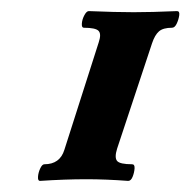

<svg xmlns="http://www.w3.org/2000/svg" viewBox="-20 -607 343 346"><path d="M52 -281Q48 -281 48.5 -288.5Q49 -296 52.5 -303.5Q56 -311 60 -311Q88 -311 96 -337L158 -531Q163 -546 157.5 -551.5Q152 -557 131 -557Q127 -557 127.5 -564.5Q128 -572 132 -579.5Q136 -587 140 -587Q164 -586 184.5 -585.5Q205 -585 221 -585Q237 -585 256.5 -585.5Q276 -586 299 -587Q304 -587 303 -579.5Q302 -572 298.5 -564.5Q295 -557 290 -557Q274 -557 266.5 -550.5Q259 -544 254 -529L191 -339Q186 -323 191 -317Q196 -311 218 -311Q223 -311 222.5 -303.5Q222 -296 219 -288.5Q216 -281 211 -281Q171 -284 136 -284Q97 -284 52 -281Z"/></svg>

Font: Junicode
Style: Bold Italic
Weight: 700
Italic angle: -11°
Designer: Peter S. Baker
Version: Version 2.100; ttfautohint (v1.8.4)